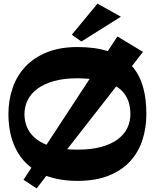

<svg xmlns="http://www.w3.org/2000/svg" viewBox="-20 -989 875 1069"><path d="M775.9 -700.2 714.8 -621.1Q737.3 -595.7 752.7 -565.4Q768.1 -535.2 777.3 -501.5Q786.6 -467.8 790.8 -430.7Q794.9 -393.6 794.9 -354Q794.9 -276.9 772.9 -209.2Q751 -141.6 704.6 -91.1Q658.2 -40.5 585.4 -11.2Q512.7 18.1 411.1 18.1Q360.8 18.1 317.6 10.7Q274.4 3.4 237.8 -9.8L184.1 60.1L110.8 12.2L154.8 -55.2Q121.1 -80.6 96.9 -113.3Q72.8 -146 57.1 -184.3Q41.5 -222.7 34.2 -265.4Q26.9 -308.1 26.9 -354Q26.9 -431.2 50.3 -499.3Q73.7 -567.4 121.3 -617.9Q168.9 -668.5 241.2 -697.8Q313.5 -727.1 411.1 -727.1Q510.3 -727.1 580.1 -704.1L633.8 -786.1ZM411.1 -553.2Q335.9 -553.2 280.5 -537.6Q225.1 -522 188.5 -494.9Q151.9 -467.8 134 -431.4Q116.2 -395 116.2 -354Q116.2 -327.1 123 -302Q129.9 -276.9 144.8 -254.6Q159.7 -232.4 182.9 -214.4Q206.1 -196.3 238.8 -183.1L479 -549.8Q463.4 -551.3 446.3 -552.2Q429.2 -553.2 411.1 -553.2ZM706.1 -354Q706.1 -377.4 701.9 -399.2Q697.8 -420.9 688.5 -440.7Q679.2 -460.4 664.1 -477.5Q648.9 -494.6 627 -507.8L354 -158.2Q367.7 -157.2 381.8 -156.5Q396 -155.8 411.1 -155.8Q489.3 -155.8 544.9 -171.4Q600.6 -187 636.5 -214.1Q672.4 -241.2 689.2 -277.1Q706.1 -313 706.1 -354ZM652.8 -896 433.1 -757.8 379.9 -795.9 522.9 -968.8Z"/></svg>

Font: Peralta
Style: Regular
Weight: 400
Designer: Astigmatic (AOETI)
Foundry: Astigmatic (AOETI)
Version: Version 1.000